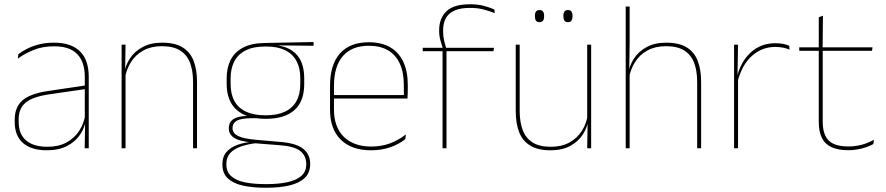

<svg xmlns="http://www.w3.org/2000/svg" viewBox="-20 -695 4151 900"><path d="M396 0H377L379 -128L377.5 -131.5V-292V-334.5Q377.5 -404.5 342.2 -441.2Q307 -478 233.5 -478Q179 -478 136 -460.2Q93 -442.5 63.5 -420L66 -441Q81.5 -453 105.2 -465.5Q129 -478 161.2 -486.5Q193.5 -495 233.5 -495Q275 -495 305.5 -484.2Q336 -473.5 356.2 -453Q376.5 -432.5 386.2 -402.8Q396 -373 396 -335ZM200 9.5Q127.5 9.5 88.2 -24.2Q49 -58 49 -123V-134.5Q49 -192.5 85 -224.2Q121 -256 205.5 -268.5L386.5 -295.5L387 -278.5L209 -252.5Q134 -241.5 100.8 -214.5Q67.5 -187.5 67.5 -135.5V-124Q67.5 -66.5 102.2 -36.8Q137 -7 202.5 -7Q254.5 -7 291.8 -27.2Q329 -47.5 351.5 -82.2Q374 -117 380.5 -160.5L390 -142H384Q380 -102.5 358 -67.8Q336 -33 296.5 -11.8Q257 9.5 200 9.5Z M903.5 0H885V-310Q885 -363 870.8 -400.5Q856.5 -438 824.5 -458.2Q792.5 -478.5 739 -478.5Q689.5 -478.5 652.8 -458.8Q616 -439 594 -404.2Q572 -369.5 565 -325L556 -344H561.5Q566 -385 587.8 -419.2Q609.5 -453.5 648 -474.2Q686.5 -495 740 -495Q800.5 -495 836.2 -472.8Q872 -450.5 887.8 -409.2Q903.5 -368 903.5 -311ZM568.5 0H550V-485.5H568.5L566.5 -358.5H568.5Z M1225 -138Q1137 -138 1089.8 -179.5Q1042.5 -221 1042.5 -302V-329Q1042.5 -376.5 1060.5 -413Q1078.5 -449.5 1117.8 -471Q1157 -492.5 1220.5 -493.5L1450 -498V-480.5L1263 -482.5L1262.5 -485Q1317 -479.5 1348.2 -458.2Q1379.5 -437 1392.8 -404Q1406 -371 1406 -330V-300.5Q1406 -219.5 1360 -178.8Q1314 -138 1225 -138ZM1222.5 168H1231Q1285 168 1326.5 159.2Q1368 150.5 1391.8 130.2Q1415.5 110 1415.5 75.5V73.5Q1415.5 35.5 1387.8 13.2Q1360 -9 1295 -14L1167.5 -24L1184 -24.5Q1142 -19.5 1109.8 -8.5Q1077.5 2.5 1059.2 22.5Q1041 42.5 1041 74V75.5Q1041 111 1064.2 131.2Q1087.5 151.5 1128.5 159.8Q1169.5 168 1222.5 168ZM1231 185H1222.5Q1163.5 185 1118.5 175Q1073.5 165 1048 141.2Q1022.5 117.5 1022.5 76.5V74.5Q1022.5 39 1042 17Q1061.5 -5 1093.5 -16.2Q1125.5 -27.5 1163 -30.5L1162 -27.5Q1104 -32 1078.2 -48.5Q1052.5 -65 1052.5 -93.5V-94Q1052.5 -112 1061.5 -124.8Q1070.5 -137.5 1090.8 -144.5Q1111 -151.5 1143.5 -151.5V-158L1199 -141H1160.5Q1109.5 -140.5 1089.8 -129Q1070 -117.5 1070 -95V-94.5Q1070 -71 1095 -58Q1120 -45 1182 -39.5L1297.5 -29.5Q1370.5 -23 1402.2 3.2Q1434 29.5 1434 72.5V74.5Q1434 115 1408.2 139.2Q1382.5 163.5 1336.8 174.2Q1291 185 1231 185ZM1225 -154.5Q1278.5 -154.5 1314.5 -171Q1350.5 -187.5 1369 -220.2Q1387.5 -253 1387.5 -300.5V-330Q1387.5 -376.5 1369.5 -409.5Q1351.5 -442.5 1316.2 -459.8Q1281 -477 1229 -477H1224Q1166 -477 1130 -458Q1094 -439 1077.5 -405.5Q1061 -372 1061 -329V-302Q1061 -253.5 1079.2 -220.8Q1097.5 -188 1134 -171.2Q1170.5 -154.5 1225 -154.5Z M1719.5 9.5Q1628 9.5 1577.5 -40.2Q1527 -90 1527 -180.5V-292.5Q1527 -392.5 1573.8 -444.8Q1620.5 -497 1709.5 -497Q1768 -497 1808.8 -473.5Q1849.5 -450 1870.5 -405.2Q1891.5 -360.5 1891.5 -296.5V-279.5Q1891.5 -268.5 1891.2 -257.5Q1891 -246.5 1890 -233H1873Q1873 -250.5 1873 -266.5Q1873 -282.5 1873 -296Q1873 -355.5 1854.2 -396.5Q1835.5 -437.5 1799 -459Q1762.5 -480.5 1709.5 -480.5Q1629.5 -480.5 1587.5 -432.5Q1545.5 -384.5 1545.5 -292.5V-243.5V-239.5V-181Q1545.5 -140 1557.2 -108Q1569 -76 1591.5 -53.8Q1614 -31.5 1646.5 -19.8Q1679 -8 1720 -8Q1767.5 -8 1807.5 -22.8Q1847.5 -37.5 1882.5 -65L1880 -43Q1850.5 -19 1809.5 -4.8Q1768.5 9.5 1719.5 9.5ZM1883.5 -233H1535.5V-249.5H1883.5Z M2183 -675Q2219 -675 2245.5 -668.2Q2272 -661.5 2297 -651L2299.5 -633.5Q2271 -644.5 2244 -651.2Q2217 -658 2183 -658Q2137.5 -658 2109.8 -645.2Q2082 -632.5 2069.5 -609Q2057 -585.5 2057 -552V-549Q2057 -525 2062 -504.2Q2067 -483.5 2072.5 -466.5L2056 -464V-467.5Q2051 -482.5 2044.8 -504.2Q2038.5 -526 2038.5 -550.5V-553Q2038.5 -609 2072.5 -642Q2106.5 -675 2183 -675ZM2073 0H2054.5V-460H2073ZM2293 -455H1961.5V-471H2061.5H2067.5H2295.5Z M2397.5 -485.5H2416V-175.5Q2416 -123 2430.2 -85.2Q2444.5 -47.5 2476.5 -27.2Q2508.5 -7 2562 -7Q2612 -7 2648.5 -26.8Q2685 -46.5 2707.2 -81.2Q2729.5 -116 2736 -160.5L2745 -141.5H2739.5Q2735 -101 2713.2 -66.5Q2691.5 -32 2653.2 -11.2Q2615 9.5 2561 9.5Q2501 9.5 2465 -12.8Q2429 -35 2413.2 -76.2Q2397.5 -117.5 2397.5 -174.5ZM2732.5 -485.5H2751V0H2732.5L2734.5 -127H2732.5ZM2509 -591Q2498 -591 2492.8 -597.8Q2487.5 -604.5 2487.5 -618.5V-621.5Q2487.5 -634.5 2492.8 -641.2Q2498 -648 2509 -648Q2520 -648 2525.2 -641.2Q2530.5 -634.5 2530.5 -621.5V-618.5Q2530.5 -604.5 2525.2 -597.8Q2520 -591 2509 -591ZM2642.5 -591Q2631.5 -591 2626.2 -597.8Q2621 -604.5 2621 -618.5V-621.5Q2621 -634.5 2626.2 -641.2Q2631.5 -648 2642.5 -648Q2653 -648 2658.2 -641.2Q2663.5 -634.5 2663.5 -621.5V-618.5Q2663.5 -604.5 2658.2 -597.8Q2653 -591 2642.5 -591Z M3266.5 0H3248V-310Q3248 -363 3233.8 -400.5Q3219.5 -438 3187.5 -458.2Q3155.5 -478.5 3102 -478.5Q3052 -478.5 3015.5 -458.8Q2979 -439 2957 -404.5Q2935 -370 2928 -325.5L2917 -344H2924.5Q2929 -385 2950.8 -419.2Q2972.5 -453.5 3010.8 -474.2Q3049 -495 3103 -495Q3163.5 -495 3199.2 -472.8Q3235 -450.5 3250.8 -409.2Q3266.5 -368 3266.5 -311ZM2931.5 0H2913V-664.5H2931.5V-495.5L2929.5 -357L2931.5 -354Z M3436.5 -308.5 3427 -320.5 3432.5 -325Q3449 -402 3497 -447.2Q3545 -492.5 3615 -492.5Q3636 -492.5 3652.2 -489Q3668.5 -485.5 3679.5 -480.5L3681 -462.5Q3668 -468 3651 -471.5Q3634 -475 3613.5 -475Q3552 -475 3504.8 -433.2Q3457.5 -391.5 3436.5 -308.5ZM3439.5 0H3421V-485.5H3439.5L3437 -335L3439.5 -332.5Z M3956.5 9Q3908 9 3877.5 -5.2Q3847 -19.5 3832.5 -49Q3818 -78.5 3818 -123V-462.5H3836.5V-124.5Q3836.5 -65.5 3864 -37Q3891.5 -8.5 3957 -8.5Q3988 -8.5 4018.2 -16.2Q4048.5 -24 4076.5 -40L4074 -20Q4051 -7 4019.8 1Q3988.5 9 3956.5 9ZM4067.5 -457H3726.5V-473H4070ZM3836 -468H3818V-614L3837.5 -621.5Z"/></svg>

Font: Anek Malayalam Thin
Style: Regular
Weight: 250
Version: Version 1.003